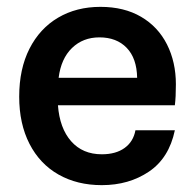

<svg xmlns="http://www.w3.org/2000/svg" viewBox="-20 -530 565 560"><path d="M490 -223H149Q154 -156 187.5 -118Q221 -80 277 -80Q318 -80 343.5 -98.5Q369 -117 375 -150H490Q473 -69 414.5 -29.5Q356 10 277 10Q205 10 150.5 -21Q96 -52 66 -110.5Q36 -169 36 -248Q36 -329 66 -388Q96 -447 149.5 -478.5Q203 -510 273 -510Q342 -510 391.5 -481Q441 -452 467 -400.5Q493 -349 493 -284Q493 -247 490 -223ZM380 -303Q379 -360 349.5 -390.5Q320 -421 270 -421Q222 -421 190 -390Q158 -359 151 -303Z"/></svg>

Font: CBA Beacon Sans Bold
Style: Regular
Weight: 700
Designer: Wei Huang
Foundry: Wei Huang
Version: Version 1.002